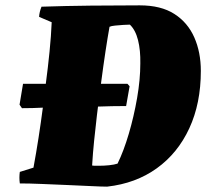

<svg xmlns="http://www.w3.org/2000/svg" viewBox="-20 -685 780 717"><path d="M380 12Q361 12 321 10Q281 8 232.5 6Q184 4 136.5 2Q89 0 54 0Q51 -22 54 -43L105 -59Q115 -113 124 -171Q133 -229 140 -283Q121 -282 101.5 -281.5Q82 -281 62 -281L53 -294L66 -372H151Q159 -432 165 -492Q171 -552 173 -602L126 -622Q127 -640 135 -660Q224 -663 319 -664Q414 -665 502 -665Q581 -665 631 -633Q681 -601 705.5 -545.5Q730 -490 730 -420Q730 -299 687 -206Q644 -113 565.5 -56.5Q487 0 380 12ZM350 -66Q369 -66 388 -68Q407 -70 419 -74Q442 -121 461 -185.5Q480 -250 492 -319Q504 -388 504 -448Q505 -497 495.5 -535Q486 -573 465 -593Q457 -593 441 -592Q425 -591 410 -589.5Q395 -588 389 -585Q382 -546 374 -493.5Q366 -441 357 -372H456L464 -363L451 -289Q425 -289 398.5 -288.5Q372 -288 346 -287Q344 -272 342 -255Q336 -203 331.5 -159.5Q327 -116 324 -67Q329 -66 336 -66Q343 -66 350 -66Z"/></svg>

Font: Labrada Black
Style: Italic
Weight: 900
Italic angle: -7°
Designer: Mercedes Jáuregui
Foundry: Omnibus-Type Team
Version: Version 1.000; ttfautohint (v1.8.4.7-5d5b)